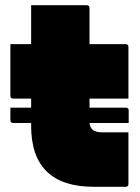

<svg xmlns="http://www.w3.org/2000/svg" viewBox="-20 -720 540 740"><path d="M20 -305H100V-340H31Q20 -340 20 -351V-550H100V-700H314Q325 -700 325 -689V-550H464Q475 -550 475 -539V-340H325V-305H465Q476 -305 476 -294V-246H325Q327 -229 336 -221Q347 -210 374 -210H475V-11Q475 0 464 0H342Q100 0 100 -235V-246H31Q20 -246 20 -257Z"/></svg>

Font: Recursive Sn Lnr St XBk
Style: Regular
Weight: 1000
Version: Version 1.079;hotconv 1.0.112;makeotfexe 2.5.65598; ttfautoh